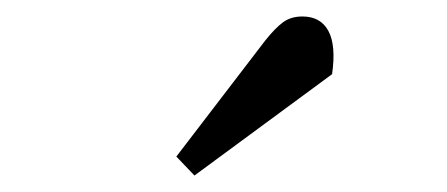

<svg xmlns="http://www.w3.org/2000/svg" viewBox="-20 -793 542 233"><path d="M302 -744Q314 -759 323.5 -766Q333 -773 347 -773Q369 -773 378.5 -755.5Q388 -738 383 -703L216 -580L194 -603Z"/></svg>

Font: Literata
Style: Italic
Weight: 400
Italic angle: -2°
Designer: Latin by Veronika Burian and Jose Scaglione. Greek by Irene Vlachou. Cyrillic by Vera Evstafieva
Foundry: TypeTogether
Version: Version 3.103;gftools[0.9.29]